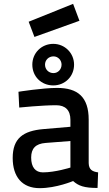

<svg xmlns="http://www.w3.org/2000/svg" viewBox="-20 -967 564 998"><path d="M441 -345C441 -463 384 -510 277 -510C201 -510 76 -490 76 -490L80 -408C80 -408 198 -420 272 -420C319 -420 346 -395 346 -344V-308L206 -296C100 -287 46 -248 46 -146C46 -47 96 11 186 11C273 11 360 -26 360 -26C388 -1 417 10 487 10L490 -71C460 -75 442 -85 441 -119ZM346 -234V-96C346 -96 267 -71 203 -71C164 -71 142 -98 142 -148C142 -195 165 -220 217 -224ZM148 -631C148 -569 195 -523 257 -523C317 -523 365 -569 365 -631C365 -691 317 -739 257 -739C195 -739 148 -691 148 -631ZM214 -631C214 -655 233 -674 258 -674C281 -674 300 -655 300 -631C300 -606 281 -587 258 -587C233 -587 214 -606 214 -631ZM129 -854 159 -775 393 -859 360 -947Z"/></svg>

Font: TitilliumText22L
Style: 600 wt
Weight: 600
Designer: Campivisivi
Foundry: Campivisivi
Version: 1.000